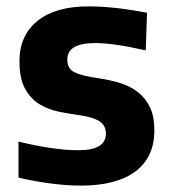

<svg xmlns="http://www.w3.org/2000/svg" viewBox="-20 -571 534 602"><path d="M233 11Q191 11 140.5 4.5Q90 -2 38 -14V-127Q88 -115 135.5 -107.5Q183 -100 227 -100Q312 -100 312 -152Q312 -178 291.5 -191Q271 -204 228 -210Q199 -214 166 -220.5Q133 -227 105 -243.5Q77 -260 59 -292Q41 -324 41 -379Q41 -460 97.5 -505.5Q154 -551 257 -551Q296 -551 339 -546.5Q382 -542 441 -531L437 -413Q384 -425 345.5 -430.5Q307 -436 278 -436Q191 -436 191 -384Q191 -355 214.5 -344Q238 -333 286 -326Q323 -321 355.5 -311Q388 -301 412 -282.5Q436 -264 450 -235Q464 -206 464 -162Q464 -78 404.5 -33.5Q345 11 233 11Z"/></svg>

Font: Encode Sans Narrow
Style: Bold
Weight: 700
Designer: Pablo Impallari, Andres Torresi
Foundry: Pablo Impallari, Andres Torresi
Version: Version 1.000; ttfautohint (v1.00) -l 8 -r 50 -G 200 -x 14 -